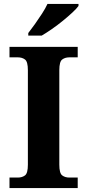

<svg xmlns="http://www.w3.org/2000/svg" viewBox="-20 -951 441 971"><path d="M28 0V-53H70Q92 -53 106.5 -64Q121 -75 121 -118V-596Q121 -639 106.5 -650Q92 -661 70 -661H28V-714H373V-661H331Q309 -661 294.5 -650Q280 -639 280 -596V-118Q280 -75 294.5 -64Q309 -53 331 -53H373V0ZM123 -784Q138 -803 156.5 -829Q175 -855 192.5 -882Q210 -909 220 -931H377V-921Q368 -908 346.5 -888Q325 -868 298 -846Q271 -824 243 -804.5Q215 -785 191 -771H123Z"/></svg>

Font: Noto Naskh Arabic
Style: Bold
Weight: 700
Designer: Monotype Design Team, David Williams, Mohamad Dakak and Nizar Qandah
Foundry: Monotype Imaging Inc.
Version: Version 2.016